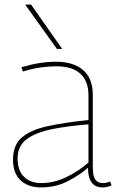

<svg xmlns="http://www.w3.org/2000/svg" viewBox="-20 -810 514 840"><path d="M37 -112Q37 -176 76 -209Q115 -242 188.5 -258Q262 -274 367 -285V-394Q367 -454 332 -487Q297 -520 226 -520Q195 -520 158.5 -515Q122 -510 80 -497L74 -516Q155 -540 225 -540Q300 -540 343 -504Q386 -468 386 -394V-78Q386 -38 397.5 -23.5Q409 -9 430 -9Q445 -9 462 -16L468 1Q457 6 447.5 8Q438 10 429 10Q365 10 365 -76Q330 -45 277 -17.5Q224 10 159 10Q104 10 70.5 -20.5Q37 -51 37 -112ZM57 -117Q57 -64 85 -36.5Q113 -9 160 -9Q216 -9 270 -35Q324 -61 367 -99V-266Q278 -259 208 -245Q138 -231 97.5 -201.5Q57 -172 57 -117ZM229 -596 90 -790H116L252 -596Z"/></svg>

Font: Georama Thin
Style: Regular
Weight: 100
Designer: Jean-Baptiste Levee
Foundry: Production Type
Version: Version 1.000